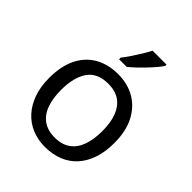

<svg xmlns="http://www.w3.org/2000/svg" viewBox="-214 -895 1033 1033"><g transform="rotate(45 302.5 -378.0)"><path d="M551 -269Q551 -202 533.5 -150.5Q516 -99 483.5 -63Q451 -27 404.5 -8.5Q358 10 301 10Q248 10 203 -8.5Q158 -27 125 -63Q92 -99 73.5 -150.5Q55 -202 55 -269Q55 -358 85 -419.5Q115 -481 171 -513.5Q227 -546 304 -546Q377 -546 432.5 -513.5Q488 -481 519.5 -419.5Q551 -358 551 -269ZM146 -269Q146 -206 162.5 -159.5Q179 -113 214 -88Q249 -63 303 -63Q357 -63 392 -88Q427 -113 443.5 -159.5Q460 -206 460 -269Q460 -333 443 -378Q426 -423 391.5 -447.5Q357 -472 302 -472Q220 -472 183 -418Q146 -364 146 -269ZM451 -756Q442 -742 425 -722Q408 -702 387.5 -680.5Q367 -659 346.5 -639.5Q326 -620 308 -606H250V-618Q265 -637 282.5 -663Q300 -689 317 -716.5Q334 -744 345 -766H451Z"/></g></svg>

Font: Noto Sans Thai
Style: Regular
Weight: 400
Designer: Monotype Design Team
Foundry: Monotype Imaging Inc.
Version: Version 2.001